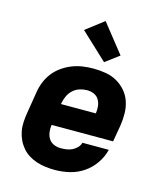

<svg xmlns="http://www.w3.org/2000/svg" viewBox="-117 -875 834 971"><g transform="rotate(15 300.0 -389.0)"><path d="M261 8Q237 8 212.5 5Q188 2 165.5 -5.5Q143 -13 123.5 -25Q104 -37 89 -54.5Q74 -72 64 -93Q54 -114 49.5 -137.5Q45 -161 46.5 -186Q48 -211 52 -235L70 -345Q74 -373 84.5 -400Q95 -427 113 -450.5Q131 -474 156 -491.5Q181 -509 208 -519.5Q235 -530 263 -534Q291 -538 319 -538Q351 -538 383 -532.5Q415 -527 441.5 -512Q468 -497 488 -474Q508 -451 518 -421.5Q528 -392 528.5 -359.5Q529 -327 524 -295L509 -208H187Q184 -189 186.5 -170Q189 -151 198.5 -136Q208 -121 225 -113.5Q242 -106 261 -106Q276 -106 291 -108Q306 -110 320 -116.5Q334 -123 345.5 -134.5Q357 -146 361 -161H499Q490 -123 466.5 -89Q443 -55 409.5 -32.5Q376 -10 337.5 -1Q299 8 261 8ZM206 -322H388Q391 -341 389 -359.5Q387 -378 378 -393.5Q369 -409 352 -416.5Q335 -424 316 -424Q297 -424 277.5 -418Q258 -412 242.5 -398Q227 -384 218.5 -365Q210 -346 206 -327ZM361 -583 221 -714 315 -786 433 -637Z"/></g></svg>

Font: Iosevka Curly HvExObl
Style: Regular
Weight: 900
Width: 7
Italic angle: -9°
Monospace: yes
Designer: Belleve Invis
Foundry: Belleve Invis
Version: Version 11.1.0; ttfautohint (v1.8.3)